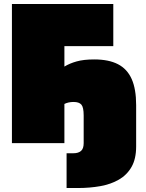

<svg xmlns="http://www.w3.org/2000/svg" viewBox="-20 -720 733 966"><path d="M40 0V-700H550V-488H304V-385Q330 -401 365.5 -411Q401 -421 454 -421Q527 -421 573.5 -397Q620 -373 642.5 -322.5Q665 -272 665 -191V17Q665 79 642 119.5Q619 160 578.5 183.5Q538 207 485 216.5Q432 226 372 226H315V51H350Q374 51 387.5 39.5Q401 28 401 0V-139Q401 -180 389.5 -193.5Q378 -207 350 -207Q337 -207 325.5 -204.5Q314 -202 304 -197V0Z"/></svg>

Font: Golos Text Black
Style: Regular
Weight: 900
Designer: A.Korolkova, Vitaly Kuzmin
Foundry: ParaType Ltd
Version: Version 2.004